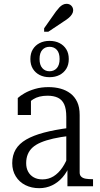

<svg xmlns="http://www.w3.org/2000/svg" viewBox="-20 -975 526 1005"><path d="M345 -306V-264Q296 -258 258.5 -249.5Q221 -241 194 -229.5Q167 -218 150.5 -203Q134 -188 125.5 -167.5Q117 -147 117 -121Q117 -95 127.5 -76Q138 -57 157 -46.5Q176 -36 202 -36Q234 -36 260 -52Q286 -68 306.5 -98Q327 -128 340 -168L346 -112Q331 -74 307.5 -47Q284 -20 253 -5Q222 10 185 10Q145 10 113 -6Q81 -22 62.5 -52Q44 -82 44 -121Q44 -162 62 -192.5Q80 -223 117 -244.5Q154 -266 210.5 -281Q267 -296 345 -306ZM333 0V-108L327 -109V-363Q327 -405 316 -429Q305 -453 283 -463.5Q261 -474 229 -474Q183 -474 154 -455.5Q125 -437 108 -410Q106 -420 108 -428.5Q110 -437 115 -444.5Q120 -452 126.5 -457Q133 -462 142 -465V-373H73V-462Q86 -474 108.5 -487Q131 -500 163 -509.5Q195 -519 234 -519Q268 -519 297 -511Q326 -503 348.5 -486Q371 -469 384 -441.5Q397 -414 397 -373V-72Q397 -58 405.5 -50Q414 -42 429 -39.5Q444 -37 464 -37H467V0ZM187 -666Q187 -635 201.5 -618.5Q216 -602 239 -602Q263 -602 277.5 -618.5Q292 -635 292 -666Q292 -698 277.5 -714Q263 -730 239 -730Q216 -730 201.5 -714Q187 -698 187 -666ZM340 -666Q340 -636 327 -615Q314 -594 291.5 -582.5Q269 -571 239 -571Q210 -571 187.5 -582.5Q165 -594 152 -615Q139 -636 139 -666Q139 -696 152 -717Q165 -738 187.5 -749.5Q210 -761 239 -761Q269 -761 291.5 -749.5Q314 -738 327 -717Q340 -696 340 -666ZM273 -915 211 -827V-809H233L314 -863Q330 -873 340.5 -882Q351 -891 357 -901Q363 -911 363 -921Q363 -935 353.5 -945Q344 -955 328 -955Q318 -955 308.5 -950Q299 -945 291 -936.5Q283 -928 273 -915Z"/></svg>

Font: Roboto Serif 28pt Condensed Light
Style: Regular
Weight: 300
Width: 3
Designer: Greg Gazdowicz
Foundry: Commercial Type
Version: Version 1.008